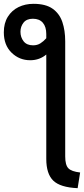

<svg xmlns="http://www.w3.org/2000/svg" viewBox="-74 -797 440 1004"><path d="M332 187Q241 183 204.5 147.5Q168 112 168 34V-512Q152 -498 130.5 -490Q109 -482 84 -482Q27 -482 -13.5 -521.5Q-54 -561 -54 -628Q-54 -676 -33 -709.5Q-12 -743 23 -760Q58 -777 101 -777Q165 -777 201 -751.5Q237 -726 252 -682Q267 -638 267 -581V21Q267 66 283.5 83Q300 100 345 105ZM99 -560Q121 -560 137.5 -570.5Q154 -581 168 -597V-619Q168 -657 150 -678Q132 -699 98 -699Q65 -699 49 -678.5Q33 -658 33 -631Q33 -602 49.5 -581Q66 -560 99 -560Z"/></svg>

Font: Ubuntu Sans Medium
Style: Regular
Weight: 500
Designer: Dalton Maag Ltd
Foundry: Dalton Maag Ltd
Version: Version 1.006; ttfautohint (v1.8.4.7-5d5b)